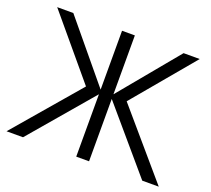

<svg xmlns="http://www.w3.org/2000/svg" viewBox="-122 -876 1134 1032"><g transform="rotate(20 445.0 -360.0)"><path d="M10 0 329 -372.3 37.7 -720H130L408.7 -383.3V-720H482V-383.3L760.7 -720H853L561.7 -372.3L880.7 0H786.3L482 -356.7V0H408.7V-356.7L104.3 0Z"/></g></svg>

Font: Manrope
Style: Regular
Weight: 400
Designer: Mikhail Sharanda
Foundry: Mikhail Sharanda
Version: Version 4.503